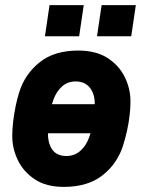

<svg xmlns="http://www.w3.org/2000/svg" viewBox="-20 -720 559 752"><path d="M105 -198V-312H445V-198ZM230 12Q161 12 116.5 -17.5Q72 -47 50 -92.5Q28 -138 28 -187Q28 -214 31.5 -243.5Q35 -273 41 -303Q47 -333 55 -358Q77 -429 134.5 -475.5Q192 -522 286 -522Q356 -522 401 -493Q446 -464 468.5 -418.5Q491 -373 491 -323Q491 -297 487.5 -267Q484 -237 477.5 -208Q471 -179 463 -153Q441 -81 383 -34.5Q325 12 230 12ZM240 -109Q272 -109 295 -129.5Q318 -150 329 -182Q335 -196 340 -220Q345 -244 348 -269.5Q351 -295 351 -315Q351 -353 331.5 -377Q312 -401 276 -401Q244 -401 222 -380.5Q200 -360 189 -329Q184 -316 179 -293Q174 -270 171 -244.5Q168 -219 168 -196Q168 -156 186 -132.5Q204 -109 240 -109ZM360 -578 378 -700H512L494 -578ZM156 -578 174 -700H308L290 -578Z"/></svg>

Font: Finlandica
Style: Italic
Weight: 400
Italic angle: -8°
Designer: Niklas Ekholm, Juho Hiilivirta, Jaakko Suomalainen
Foundry: Helsinki Type Studio
Version: Version 1.064